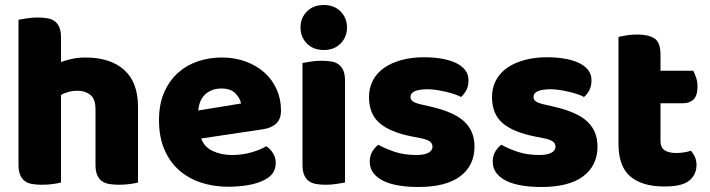

<svg xmlns="http://www.w3.org/2000/svg" viewBox="-20 -731 2840 768"><path d="M532 -1Q522 2 500.5 5Q479 8 456 8Q434 8 416.5 5Q399 2 387 -7Q375 -16 368.5 -31.5Q362 -47 362 -72V-294Q362 -335 341.5 -351.5Q321 -368 291 -368Q271 -368 253 -363Q235 -358 224 -351V-1Q214 2 192.5 5Q171 8 148 8Q126 8 108.5 5Q91 2 79 -7Q67 -16 60.5 -31.5Q54 -47 54 -72V-652Q65 -654 86.5 -657.5Q108 -661 130 -661Q152 -661 169.5 -658Q187 -655 199 -646Q211 -637 217.5 -621.5Q224 -606 224 -581V-483Q237 -488 263.5 -494.5Q290 -501 322 -501Q421 -501 476.5 -451.5Q532 -402 532 -304Z M894 16Q835 16 784.5 -0.5Q734 -17 696.5 -50Q659 -83 637.5 -133Q616 -183 616 -250Q616 -316 637.5 -363.5Q659 -411 694 -441.5Q729 -472 774 -486.5Q819 -501 866 -501Q919 -501 962.5 -485Q1006 -469 1037.5 -441Q1069 -413 1086.5 -374Q1104 -335 1104 -289Q1104 -255 1085 -237Q1066 -219 1032 -214L785 -177Q796 -144 830 -127.5Q864 -111 908 -111Q949 -111 985.5 -121.5Q1022 -132 1045 -146Q1061 -136 1072 -118Q1083 -100 1083 -80Q1083 -35 1041 -13Q1009 4 969 10Q929 16 894 16ZM866 -377Q842 -377 824.5 -369Q807 -361 796 -348.5Q785 -336 779.5 -320.5Q774 -305 773 -289L944 -317Q941 -337 922 -357Q903 -377 866 -377Z M1182 -621Q1182 -659 1207.5 -685Q1233 -711 1275 -711Q1317 -711 1342.5 -685Q1368 -659 1368 -621Q1368 -583 1342.5 -557Q1317 -531 1275 -531Q1233 -531 1207.5 -557Q1182 -583 1182 -621ZM1360 -1Q1349 1 1327.5 4.5Q1306 8 1284 8Q1262 8 1244.5 5Q1227 2 1215 -7Q1203 -16 1196.5 -31.5Q1190 -47 1190 -72V-479Q1201 -481 1222.5 -484.5Q1244 -488 1266 -488Q1288 -488 1305.5 -485Q1323 -482 1335 -473Q1347 -464 1353.5 -448.5Q1360 -433 1360 -408Z M1878 -145Q1878 -69 1821 -26Q1764 17 1653 17Q1611 17 1575 11Q1539 5 1513.5 -7.5Q1488 -20 1473.5 -39Q1459 -58 1459 -84Q1459 -108 1469 -124.5Q1479 -141 1493 -152Q1522 -136 1559.5 -123.5Q1597 -111 1646 -111Q1677 -111 1693.5 -120Q1710 -129 1710 -144Q1710 -158 1698 -166Q1686 -174 1658 -179L1628 -185Q1541 -202 1498.5 -238.5Q1456 -275 1456 -343Q1456 -380 1472 -410Q1488 -440 1517 -460Q1546 -480 1586.5 -491Q1627 -502 1676 -502Q1713 -502 1745.5 -496.5Q1778 -491 1802 -480Q1826 -469 1840 -451.5Q1854 -434 1854 -410Q1854 -387 1845.5 -370.5Q1837 -354 1824 -343Q1816 -348 1800 -353.5Q1784 -359 1765 -363.5Q1746 -368 1726.5 -371Q1707 -374 1691 -374Q1658 -374 1640 -366.5Q1622 -359 1622 -343Q1622 -332 1632 -325Q1642 -318 1670 -312L1701 -305Q1797 -283 1837.5 -244.5Q1878 -206 1878 -145Z M2370 -145Q2370 -69 2313 -26Q2256 17 2145 17Q2103 17 2067 11Q2031 5 2005.5 -7.5Q1980 -20 1965.5 -39Q1951 -58 1951 -84Q1951 -108 1961 -124.5Q1971 -141 1985 -152Q2014 -136 2051.5 -123.5Q2089 -111 2138 -111Q2169 -111 2185.5 -120Q2202 -129 2202 -144Q2202 -158 2190 -166Q2178 -174 2150 -179L2120 -185Q2033 -202 1990.5 -238.5Q1948 -275 1948 -343Q1948 -380 1964 -410Q1980 -440 2009 -460Q2038 -480 2078.5 -491Q2119 -502 2168 -502Q2205 -502 2237.5 -496.5Q2270 -491 2294 -480Q2318 -469 2332 -451.5Q2346 -434 2346 -410Q2346 -387 2337.5 -370.5Q2329 -354 2316 -343Q2308 -348 2292 -353.5Q2276 -359 2257 -363.5Q2238 -368 2218.5 -371Q2199 -374 2183 -374Q2150 -374 2132 -366.5Q2114 -359 2114 -343Q2114 -332 2124 -325Q2134 -318 2162 -312L2193 -305Q2289 -283 2329.5 -244.5Q2370 -206 2370 -145Z M2622 -167Q2622 -141 2638.5 -130Q2655 -119 2685 -119Q2700 -119 2716 -121.5Q2732 -124 2744 -128Q2753 -117 2759.5 -103.5Q2766 -90 2766 -71Q2766 -33 2737.5 -9Q2709 15 2637 15Q2549 15 2501.5 -25Q2454 -65 2454 -155V-583Q2465 -586 2485.5 -589.5Q2506 -593 2529 -593Q2573 -593 2597.5 -577.5Q2622 -562 2622 -512V-448H2753Q2759 -437 2764.5 -420.5Q2770 -404 2770 -384Q2770 -349 2754.5 -333.5Q2739 -318 2713 -318H2622Z"/></svg>

Font: Baloo Tamma
Style: Regular
Weight: 400
Designer: Divya Kowshik and Ek Type
Foundry: Ek Type
Version: Version 1.007;PS 1.000;hotconv 1.0.88;makeotf.lib2.5.647800